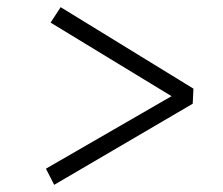

<svg xmlns="http://www.w3.org/2000/svg" viewBox="-20 -552 622 535"><path d="M131 -37 108 -82 458 -284 121 -489 149 -532 519 -305 517 -263Z"/></svg>

Font: Literata 12pt Light
Style: Italic
Weight: 300
Italic angle: -2°
Designer: Latin by Veronika Burian and Jose Scaglione. Greek by Irene Vlachou. Cyrillic by Vera Evstafieva
Foundry: TypeTogether
Version: Version 3.002